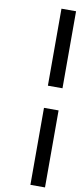

<svg xmlns="http://www.w3.org/2000/svg" viewBox="-112 -864 495 1127"><g transform="rotate(10 135.0 -300.0)"><path d="M158 -366V-825H245V-366ZM158 225V-234H245V225Z"/></g></svg>

Font: Overpass
Style: Italic
Weight: 400
Italic angle: -10°
Designer: Delve Withrington, Dave Bailey, Thomas Jockin
Foundry: Delve Fonts LLC
Version: Version 4.000